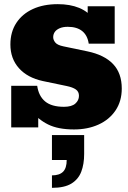

<svg xmlns="http://www.w3.org/2000/svg" viewBox="-20 -613 614 924"><path d="M336 10Q260 10 211.5 -14Q163 -38 130 -81L164 -61V0H34V-200H159Q166 -151 197 -125Q228 -99 288 -99Q325 -99 342.5 -114.5Q360 -130 360 -152Q360 -172 345 -182.5Q330 -193 301 -199L186 -223Q112 -239 71 -285Q30 -331 30 -399Q30 -459 58.5 -502.5Q87 -546 138 -569.5Q189 -593 258 -593Q317 -593 361 -575Q405 -557 436 -516H402V-583H532V-403H407Q401 -443 375.5 -463.5Q350 -484 306 -484Q283 -484 267 -477Q251 -470 243.5 -459Q236 -448 236 -434Q236 -421 246 -408.5Q256 -396 285 -390L400 -366Q482 -349 524 -305Q566 -261 566 -187Q566 -126 536 -81.5Q506 -37 454 -13.5Q402 10 336 10ZM230 291V231Q266 231 283.5 213.5Q301 196 301 157H230V37H385V128Q385 177 371 213.5Q357 250 323.5 270.5Q290 291 230 291Z"/></svg>

Font: Rokkitt SemiBold Black
Style: Regular
Weight: 900
Version: Version 3.103